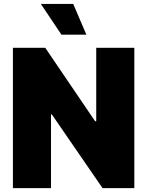

<svg xmlns="http://www.w3.org/2000/svg" viewBox="-20 -975 763 995"><path d="M676.1 -727.3V0H511.4L248.6 -382.1H244.3V0H46.9V-727.3H214.5L473 -346.6H478.7V-727.3ZM298.3 -795.5 191.8 -954.5H359.4L427.6 -795.5Z"/></svg>

Font: Karasuma Gothic
Style: Black
Weight: 900
Designer: Rasmus Andersson / Ryoko Nishizuka
Foundry: Genbu
Version: Version 1.00